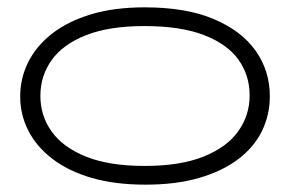

<svg xmlns="http://www.w3.org/2000/svg" viewBox="-20 -489 790 523"><path d="M376 14Q293 14 229.5 -4.5Q166 -23 122.5 -56.5Q79 -90 57 -133.5Q35 -177 35 -226Q35 -276 57 -320Q79 -364 122 -397.5Q165 -431 228 -450Q291 -469 374 -469Q487 -469 562.5 -437Q638 -405 676.5 -350.5Q715 -296 715 -227Q715 -176 693.5 -132Q672 -88 629 -55.5Q586 -23 523 -4.5Q460 14 376 14ZM374 -37Q471 -37 534.5 -62.5Q598 -88 629 -131.5Q660 -175 660 -229Q660 -284 629.5 -326.5Q599 -369 535.5 -393.5Q472 -418 373 -418Q277 -418 214 -393Q151 -368 120.5 -325Q90 -282 90 -228Q90 -174 120.5 -131Q151 -88 214 -62.5Q277 -37 374 -37Z"/></svg>

Font: Fredoka Expanded Light
Style: Regular
Weight: 300
Width: 7
Designer: Ben Nathan
Foundry: Milena B. Brandão, Ben Nathan
Version: Version 2.001